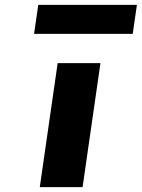

<svg xmlns="http://www.w3.org/2000/svg" viewBox="-20 -774 586 794"><path d="M138.2 -754 120.9 -634H528.9L546.2 -754ZM218.4 -513 144.5 0H321.5L395.4 -513Z"/></svg>

Font: Blink
Style: Obl
Weight: 400
Designer: Mew Too
Foundry: Cannot Into Space Fonts
Version: Version 001.000